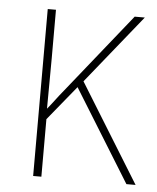

<svg xmlns="http://www.w3.org/2000/svg" viewBox="-44 -566 495 605"><g transform="rotate(5 203.5 -264.0)"><path d="M390 -528 215 -311 407 0H378L198 -291L109 -182V0H83V-528H109V-374Q109 -333 108.5 -294.5Q108 -256 108 -215Q122 -232 132 -245.5Q142 -259 156 -276L358 -528Z"/></g></svg>

Font: Noto Sans SemiCondensed Thin
Style: Regular
Weight: 100
Width: 4
Designer: Monotype Design Team
Foundry: Monotype Imaging Inc.
Version: Version 2.013; ttfautohint (v1.8.4.7-5d5b)